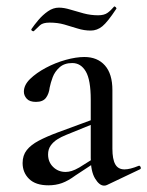

<svg xmlns="http://www.w3.org/2000/svg" viewBox="-20 -575 462 603"><path d="M316 6Q312 8 307 8Q292 8 278.5 -14.5Q265 -37 265 -79V-262Q265 -324 249.5 -350.5Q234 -377 207 -377Q182 -377 167 -363.5Q152 -350 145.5 -332.5Q139 -315 136 -300Q134 -281 124.5 -268Q115 -255 93 -255Q73 -255 64 -265Q55 -275 55 -287Q55 -308 74.5 -327Q94 -346 124 -362Q154 -378 186.5 -387Q219 -396 245 -396Q286 -396 309.5 -369.5Q333 -343 333 -292V-108Q333 -75 342 -59Q351 -43 371 -43Q388 -43 415 -54Q419 -56 421.5 -50.5Q424 -45 419 -43ZM132 7Q92 7 71.5 -13Q51 -33 51 -63Q51 -87 64 -103.5Q77 -120 101.5 -133Q126 -146 161 -159L275 -201L278 -188L187 -151Q172 -145 159.5 -137Q147 -129 139 -117.5Q131 -106 131 -90Q131 -66 147 -50.5Q163 -35 186 -35Q195 -35 205 -38Q215 -41 229 -49L288 -86L290 -72L217 -24Q194 -7 174.5 0Q155 7 132 7ZM288 -527Q307 -527 317.5 -534.5Q328 -542 338 -554Q340 -556 343.5 -552.5Q347 -549 345 -547Q318 -506 301.5 -492.5Q285 -479 265 -479Q244 -479 223.5 -485.5Q203 -492 182 -498Q161 -504 136 -504Q115 -504 106 -496Q97 -488 86 -477Q84 -476 80.5 -478.5Q77 -481 79 -484Q87 -496 100.5 -512Q114 -528 130.5 -539.5Q147 -551 165 -551Q181 -551 200.5 -545Q220 -539 242.5 -533Q265 -527 288 -527Z"/></svg>

Font: Cormorant Garamond Light Medium
Style: Regular
Weight: 500
Version: Version 4.001